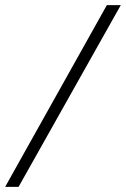

<svg xmlns="http://www.w3.org/2000/svg" viewBox="-34 -724 488 744"><path d="M380 -704H434L38 0H-14Z"/></svg>

Font: Taviraj Medium
Style: Italic
Weight: 500
Italic angle: -12°
Designer: Katatrad Team
Foundry: CadsonDemak
Version: Version 1.001